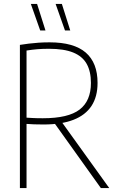

<svg xmlns="http://www.w3.org/2000/svg" viewBox="-20 -964 601 984"><path d="M82 0V-734Q104.5 -737.5 128.2 -740.5Q152 -743.5 178 -745.2Q204 -747 234 -747Q358.5 -747 419.2 -694.8Q480 -642.5 480 -539Q480 -468.5 449 -421.2Q418 -374 356.5 -350Q295 -326 203 -326Q174 -326 154 -326.8Q134 -327.5 116 -329V0ZM497 0 247.5 -349H289L540 0ZM200 -358Q330 -358 388 -402.5Q446 -447 446 -539Q446 -598 424.2 -636.8Q402.5 -675.5 355.2 -694.8Q308 -714 231 -714Q198 -714 171.2 -711.8Q144.5 -709.5 116 -705V-361Q133 -360 146.5 -359.2Q160 -358.5 172.8 -358.2Q185.5 -358 200 -358ZM313 -808 265 -944H297L340 -808ZM186 -808 138 -944H170L213 -808Z"/></svg>

Font: Encode Sans SC Condensed Thin
Style: Regular
Weight: 100
Width: 3
Designer: Multiple Designers
Foundry: Impallari Type
Version: Version 3.002